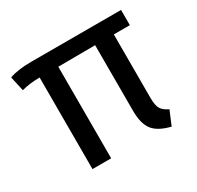

<svg xmlns="http://www.w3.org/2000/svg" viewBox="-122 -667 839 819"><g transform="rotate(-30 297.5 -257.5)"><path d="M565 -452H486V-140Q486 -102 496 -85.5Q506 -69 532 -57L503 12Q442 -3 418 -34.5Q394 -66 394 -129V-452L212 -451V0H120V-451Q71 -451 31 -440L15 -512Q57 -527 122 -527H565Z"/></g></svg>

Font: Fira Sans
Style: Regular
Weight: 400
Designer: Carrois Corporate & Edenspiekermann AG
Foundry: Carrois Corporate GbR & Edenspiekermann AG
Version: Version 4.106;PS 004.106;hotconv 1.0.70;makeotf.lib2.5.58329